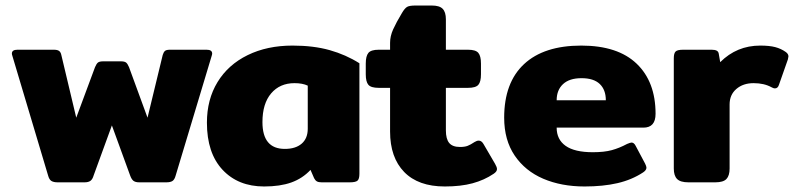

<svg xmlns="http://www.w3.org/2000/svg" viewBox="-20 -660 2877 695"><path d="M154 -25 25 -457Q23 -463 23 -466Q23 -480 43 -480H175Q188 -480 194 -475.5Q200 -471 202 -461L256 -234L324 -417Q329 -429 334.5 -433.5Q340 -438 354 -438H417Q431 -438 436.5 -433.5Q442 -429 447 -417L514 -234L569 -461Q572 -471 577 -475.5Q582 -480 595 -480H728Q748 -480 748 -466Q748 -463 746 -457L616 -25Q612 -10 604.5 -5Q597 0 582 0H484Q470 0 463 -5.5Q456 -11 451 -25L385 -206L319 -25Q315 -11 307.5 -5.5Q300 0 286 0H189Q174 0 166 -5Q158 -10 154 -25Z M729 -216Q729 -300 767.5 -363Q806 -426 876.5 -460.5Q947 -495 1039 -495Q1115 -495 1173.5 -478.5Q1232 -462 1281 -431V-31Q1281 -12 1274 -6Q1267 0 1246 0H1144Q1133 0 1127 -3.5Q1121 -7 1117 -15L1104 -45Q1075 -14 1034.5 0.5Q994 15 936 15Q842 15 785.5 -45.5Q729 -106 729 -216ZM1094 -194V-350Q1075 -359 1046 -359Q993 -359 961.5 -322Q930 -285 930 -218Q930 -121 1011 -121Q1050 -121 1072 -140Q1094 -159 1094 -194Z M1392 -184V-342H1351Q1323 -342 1313.5 -353Q1304 -364 1304 -391V-430Q1304 -457 1313.5 -468.5Q1323 -480 1351 -480H1392V-505Q1392 -529 1403 -553.5Q1414 -578 1435 -613Q1445 -630 1453.5 -635Q1462 -640 1484 -640H1543Q1571 -640 1582.5 -628Q1594 -616 1594 -590V-480H1674Q1702 -480 1711.5 -468.5Q1721 -457 1721 -430V-391Q1721 -364 1711.5 -353Q1702 -342 1674 -342H1594V-188Q1594 -157 1606 -142.5Q1618 -128 1645 -128Q1662 -128 1672.5 -132Q1683 -136 1698 -146Q1706 -151 1713 -151Q1723 -151 1730 -139L1772 -67Q1779 -55 1779 -48Q1779 -39 1767 -31Q1733 -8 1690.5 3.5Q1648 15 1590 15Q1494 15 1443 -37.5Q1392 -90 1392 -184Z M1805 -234Q1805 -361 1877 -428Q1949 -495 2084 -495Q2216 -495 2284.5 -429.5Q2353 -364 2353 -248Q2353 -198 2309 -198H1995Q1995 -155 2027.5 -132Q2060 -109 2126 -109Q2167 -109 2194.5 -116.5Q2222 -124 2250 -139Q2262 -144 2266 -144Q2275 -144 2281 -132L2315 -68Q2320 -58 2320 -53Q2320 -44 2308 -36Q2267 -9 2215 3Q2163 15 2096 15Q2012 15 1946.5 -13Q1881 -41 1843 -97Q1805 -153 1805 -234ZM2173 -297Q2173 -335 2151 -356Q2129 -377 2085 -377Q2041 -377 2018 -355.5Q1995 -334 1995 -297Z M2419 -50V-449Q2419 -467 2425.5 -473.5Q2432 -480 2453 -480H2556Q2568 -480 2574.5 -476.5Q2581 -473 2582 -464L2587 -435Q2647 -495 2732 -495Q2765 -495 2786 -489.5Q2807 -484 2824 -472Q2834 -465 2834 -456Q2834 -453 2832 -445L2800 -354Q2796 -340 2785 -340Q2780 -340 2773 -344Q2746 -359 2708 -359Q2670 -359 2645.5 -338Q2621 -317 2621 -282V-50Q2621 -24 2609.5 -12Q2598 0 2569 0H2472Q2443 0 2431 -12Q2419 -24 2419 -50Z"/></svg>

Font: Mitr SemiBold
Style: Regular
Weight: 600
Designer: Thanarat Vachiruckul
Foundry: Cadson Demak
Version: Version 1.002